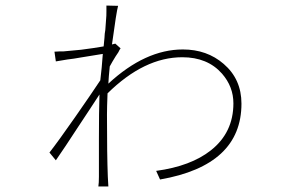

<svg xmlns="http://www.w3.org/2000/svg" viewBox="-20 -651 1040 691"><path d="M414 -477 410 -471 406 -463 396 -448Q383 -427 375 -412Q371 -373 370 -350Q503 -473 638 -473Q725 -473 785 -421Q849 -366 849 -278Q849 -56 556 -5L542 -36Q667 -53 739 -110Q820 -174 820 -279Q820 -339 779 -386Q727 -445 636 -445Q499 -445 367 -315Q365 -263 365 -239Q365 -92 368 -16L369 2L370 20H334Q336 8 336 -15V-151Q336 -249 338 -311Q318 -280 302 -256Q280 -223 261 -194Q213 -120 181 -74L158 -102Q190 -143 250 -229Q310 -315 341 -362Q343 -380 346 -408L350 -457Q326 -453 270 -444L246 -440L223 -437Q195 -432 181 -430L176 -465Q184 -465 195 -466H208Q234 -468 272 -472Q319 -478 353 -484L356 -515L357 -530L359 -543Q361 -572 362 -584Q363 -592 363 -610V-631L405 -630Q399 -609 383 -491Q391 -493 395 -494Z"/></svg>

Font: Noto Sans CJK TC Thin
Style: Regular
Weight: 250
Designer: Ryoko NISHIZUKA ???? (kana & ideographs); Paul D. Hunt (Latin, Greek & Cyrillic); Wenlong ZHANG ??? (bopomofo); Sandoll 
Foundry: Adobe Systems Incorporated
Version: Version 1.004 January 19, 2016